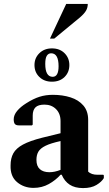

<svg xmlns="http://www.w3.org/2000/svg" viewBox="-20 -950 554 980"><path d="M151 9Q102 9 67 -20.5Q32 -50 34 -106Q34 -142 48 -167.5Q62 -193 97 -212Q132 -231 195 -247L289 -270V-332Q289 -370 266 -393Q243 -416 207 -416Q175 -416 161 -402Q147 -388 147 -360V-314L143 -310H77Q62 -310 56 -317Q50 -324 50 -341Q50 -363 67.5 -384Q85 -405 114 -423Q150 -446 181.5 -456Q213 -466 250 -466Q299 -466 340 -453Q381 -440 405.5 -411.5Q430 -383 430 -338V-74Q446 -58 478 -58H507L510 -55V-41Q499 -22 472.5 -6Q446 10 404 10Q362 10 335.5 -7.5Q309 -25 295 -58H289Q264 -30 229 -10.5Q194 9 151 9ZM166 -134Q166 -102 183.5 -86.5Q201 -71 232 -71Q259 -71 289 -83V-230Q239 -219 212.5 -206Q186 -193 176 -176Q166 -159 166 -134ZM245 -703Q285 -703 309.5 -678.5Q334 -654 334 -618Q334 -581 309.5 -557Q285 -533 245 -533Q206 -533 181 -557Q156 -581 156 -618Q156 -654 181 -678.5Q206 -703 245 -703ZM241 -678Q227 -678 219 -665.5Q211 -653 211 -624Q211 -558 249 -558Q279 -558 279 -612Q279 -678 241 -678ZM235 -753 318 -930H428Q428 -911 419 -895.5Q410 -880 388 -861L257 -753Z"/></svg>

Font: Spectral
Style: Bold
Weight: 700
Designer: Jean-Baptiste Levee
Foundry: Production Type
Version: Version 2.001